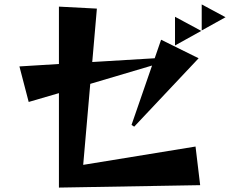

<svg xmlns="http://www.w3.org/2000/svg" viewBox="-20 -834 1042 870"><path d="M247 -412 110 -372 68 -533 247 -544V-804L419 -795L398 -553L681 -570L710 -654L880 -570L588 -260L576 -268L669 -537L389 -454L357 -87L866 -170L887 5L247 16ZM773 -758 892 -694 773 -628ZM894 -814 1002 -756 894 -696Z"/></svg>

Font: Tiejili SC
Style: Regular
Weight: 400
Designer: Buernia
Foundry: Ershou Xiaoxi Press
Version: Version 1.100